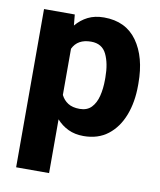

<svg xmlns="http://www.w3.org/2000/svg" viewBox="-83 -604 729 874"><g transform="rotate(10 281.5 -167.5)"><path d="M533.2 -270V-259.8Q533.2 -183.1 509.8 -122.1Q486.3 -61 440.7 -25.6Q395 9.8 328.1 9.8Q288.1 9.8 257.3 -4.9Q226.6 -19.5 203.6 -45.4V203.1H51.3V-528.3H193.4L198.2 -478Q221.7 -506.3 253.4 -522.2Q285.2 -538.1 327.6 -538.1Q428.2 -538.1 480.7 -464.6Q533.2 -391.1 533.2 -270ZM380.4 -259.8V-270Q380.4 -334.5 359.9 -377Q339.4 -419.4 288.6 -419.4Q226.1 -419.4 203.6 -371.6V-158.2Q214.8 -135.3 235.6 -122.1Q256.3 -108.9 289.6 -108.9Q323.7 -108.9 343.5 -129.4Q363.3 -149.9 371.8 -184.1Q380.4 -218.3 380.4 -259.8Z"/></g></svg>

Font: Vazirmatn RD ExtraBold
Style: Regular
Weight: 800
Designer: Saber Rastikerdar
Foundry: Saber Rastikerdar
Version: Version 32.102